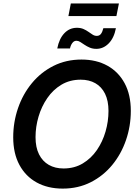

<svg xmlns="http://www.w3.org/2000/svg" viewBox="-20 -1083 804 1113"><path d="M343.3 10.3Q257.3 10.3 192.9 -25.1Q128.4 -60.5 92.5 -127.2Q56.6 -193.8 56.6 -287.1Q56.6 -375 84.5 -456.1Q112.3 -537.1 164.6 -600.6Q216.8 -664.1 289.8 -700.9Q362.8 -737.8 452.6 -737.8Q538.1 -737.8 602.3 -702.4Q666.5 -667 702.4 -600.6Q738.3 -534.2 738.3 -440.4Q738.3 -352.1 710.4 -271Q682.6 -189.9 630.6 -126.7Q578.6 -63.5 505.9 -26.6Q433.1 10.3 343.3 10.3ZM348.1 -106.4Q411.1 -106.4 459.7 -135.5Q508.3 -164.6 541.5 -212.9Q574.7 -261.2 591.8 -320.3Q608.9 -379.4 608.9 -439.9Q608.9 -499 588.9 -539.6Q568.8 -580.1 532.7 -600.6Q496.6 -621.1 447.8 -621.1Q384.8 -621.1 336.2 -592Q287.6 -563 254.2 -514.4Q220.7 -465.8 203.4 -407Q186 -348.1 186 -288.1Q186 -228.5 206.3 -188.2Q226.6 -147.9 262.9 -127.2Q299.3 -106.4 348.1 -106.4ZM538.6 -799.8Q517.1 -799.8 500.5 -806.9Q483.9 -814 470.2 -823.2Q456.5 -832.5 445.3 -839.6Q434.1 -846.7 423.3 -846.7Q408.7 -846.7 399.2 -833.7Q389.6 -820.8 385.7 -802.2H312Q322.8 -858.4 352.8 -890.1Q382.8 -921.9 425.8 -921.9Q447.8 -921.9 463.9 -914.8Q480 -907.7 492.9 -898.4Q505.9 -889.2 517.1 -882.1Q528.3 -875 541 -875Q556.2 -875 564.9 -886.2Q573.7 -897.5 579.1 -919.4H651.9Q641.1 -862.8 610.1 -831.3Q579.1 -799.8 538.6 -799.8ZM669.4 -1063 654.8 -989.7H376.5L390.6 -1063Z"/></svg>

Font: Inter 18pt SemiBold
Style: Italic
Weight: 600
Italic angle: -9.3988°
Designer: Rasmus Andersson
Foundry: rsms
Version: Version 4.001;git-66647c0bb